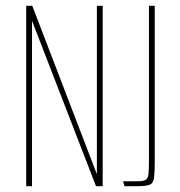

<svg xmlns="http://www.w3.org/2000/svg" viewBox="-20 -640 618 660"><path d="M70 0V-620H91L310 -49L312 -44L313 -42V-620H333V0H310L93 -561L90 -568V0ZM408 0 403 -17H454Q473 -17 481 -22Q489 -27 490.5 -42Q492 -57 492 -88V-620H512V-85Q512 -47 509.5 -28.5Q507 -10 494.5 -5Q482 0 452 0Z"/></svg>

Font: Smooch Sans Thin Thin
Style: Regular
Weight: 250
Version: Version 1.010